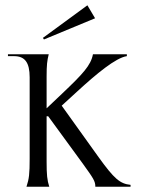

<svg xmlns="http://www.w3.org/2000/svg" viewBox="-20 -705 533 725"><path d="M80 0H166C158 -25 156 -45 156 -95V-266H162L292 -88C333 -31 340 -21 340 0H473V-7C433 -11 411 -30 352 -112L213 -306L272 -360C344 -426 417 -487 459 -493V-500H331C323 -458 293 -426 214 -351L156 -296V-416C156 -460 158 -476 164 -500H10V-493H33C74 -493 92 -469 92 -413V-105C92 -50 90 -30 80 0ZM146 -556 339 -636 310 -685 142 -562Z"/></svg>

Font: Sinistre
Style: Regular
Weight: 400
Designer: Jules Durand
Foundry: Collletttivo
Version: Version 69.420;Glyphs 3.2 (3217)